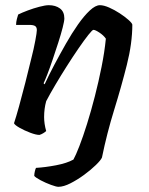

<svg xmlns="http://www.w3.org/2000/svg" viewBox="-20 -520 575 740"><path d="M34 -45Q42 -69 53.5 -110.5Q65 -152 77.5 -201Q90 -250 101 -296Q110 -331 116 -363Q122 -395 122 -404Q122 -415 115.5 -419.5Q109 -424 93 -424H42Q42 -435 45 -446.5Q48 -458 50 -464Q64 -471 86.5 -479.5Q109 -488 132 -494Q155 -500 168 -500Q194 -500 211 -487.5Q228 -475 228 -449Q228 -439 221.5 -413.5Q215 -388 204.5 -355.5Q194 -323 183 -290.5Q172 -258 162.5 -233.5Q153 -209 148 -199L152 -195Q168 -230 189.5 -270.5Q211 -311 234 -351.5Q257 -392 280.5 -425.5Q304 -459 326 -479.5Q348 -500 365 -500Q380 -500 400.5 -491Q421 -482 441 -469Q461 -456 475 -443.5Q489 -431 490 -425Q490 -354 469 -270.5Q448 -187 420 -96.5Q392 -6 373 87Q369 97 349.5 116Q330 135 304 154Q278 173 251.5 186.5Q225 200 205 200Q197 200 176.5 192.5Q156 185 137 175Q118 165 112 158Q112 150 114.5 139.5Q117 129 119 127Q154 125 196 117Q238 109 263 95Q272 79 286 43Q300 7 315.5 -42.5Q331 -92 345.5 -148.5Q360 -205 371.5 -262.5Q383 -320 388 -371Q379 -384 363 -394.5Q347 -405 340 -405Q336 -405 320.5 -385.5Q305 -366 283 -334Q261 -302 237.5 -265Q214 -228 193 -192.5Q172 -157 158 -130Q150 -101 150 -69Q150 -43 158 -15Q154 -11 146.5 -6.5Q139 -2 132 0Q119 0 96.5 -8.5Q74 -17 55.5 -27.5Q37 -38 34 -45Z"/></svg>

Font: Texturina 72pt 72pt Regular
Style: Bold Italic
Weight: 700
Italic angle: -11°
Designer: Guillermo Torres Carreño
Foundry: Omnibus-Type
Version: Version 1.002; ttfautohint (v1.8.3)